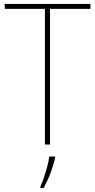

<svg xmlns="http://www.w3.org/2000/svg" viewBox="-20 -734 483 975"><path d="M234 0H208V-689H4V-714H439V-689H234ZM260 68Q251 106 236 146Q221 186 201 221H185V214Q193 197 202.5 169Q212 141 220 111.5Q228 82 230 61H260Z"/></svg>

Font: Noto Sans Kannada SemiCondensed Thin
Style: Regular
Weight: 100
Width: 4
Designer: Jelle Bosma - Monotype Design Team
Foundry: Monotype Imaging Inc.
Version: Version 2.005; ttfautohint (v1.8.4.7-5d5b)